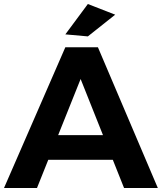

<svg xmlns="http://www.w3.org/2000/svg" viewBox="-23 -935 805 955"><path d="M302 -700H464L762 0H594L378 -542L161 0H-3ZM167 -263H580V-140H167ZM414 -915 550 -862 414 -754 302 -764Z"/></svg>

Font: Alexandria SemiBold
Style: Regular
Weight: 600
Designer: Mohamed Gaber
Foundry: Kief Type Foundry
Version: Version 5.100